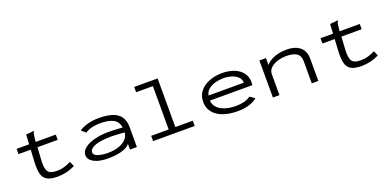

<svg xmlns="http://www.w3.org/2000/svg" viewBox="-6 -1440 4511 2226"><g transform="rotate(-20 2250.0 -327.0)"><path d="M440 9Q351 9 307.5 -18.5Q264 -46 251.5 -103Q239 -160 244 -248L252 -392H101V-457H256L262 -574L350 -583L360 -584L361 -577Q355 -570 351 -563Q347 -556 346 -539L336 -457H585V-392H335L326 -243Q321 -168 332 -127.5Q343 -87 373 -72Q403 -57 456 -57Q506 -57 547.5 -70Q589 -83 631 -103L657 -42Q605 -17 551.5 -4Q498 9 440 9Z M1068 11Q951 11 888 -24.5Q825 -60 825 -115Q825 -164 872 -200.5Q919 -237 997.5 -257Q1076 -277 1170 -277Q1205 -277 1251 -275Q1297 -273 1342 -269Q1329 -348 1269 -376.5Q1209 -405 1110 -405Q1061 -405 1012.5 -394Q964 -383 925 -357L873 -403Q921 -435 984 -451Q1047 -467 1118 -467Q1208 -467 1276 -447Q1344 -427 1381.5 -378Q1419 -329 1419 -243V0H1334V-70Q1314 -45 1281.5 -29Q1249 -13 1211 -4.5Q1173 4 1135.5 7.5Q1098 11 1068 11ZM910 -119Q910 -94 935 -79Q960 -64 998.5 -57Q1037 -50 1079 -50Q1151 -50 1208.5 -67.5Q1266 -85 1302 -120Q1338 -155 1344 -207Q1305 -211 1259 -214Q1213 -217 1179 -217Q1107 -217 1045.5 -206.5Q984 -196 947 -174Q910 -152 910 -119Z M1619 0V-65H1835V-600H1628V-665H1917V-65H2132V0Z M2660 10Q2559 10 2482.5 -17.5Q2406 -45 2363 -98Q2320 -151 2320 -227Q2320 -305 2363.5 -358.5Q2407 -412 2480 -440Q2553 -468 2640 -468Q2718 -468 2782.5 -444Q2847 -420 2886 -371.5Q2925 -323 2925 -249Q2925 -240 2924 -232Q2923 -224 2922 -216H2399Q2402 -171 2426 -140.5Q2450 -110 2487.5 -90.5Q2525 -71 2570.5 -62.5Q2616 -54 2663 -54Q2715 -54 2762 -65.5Q2809 -77 2844 -103L2904 -61Q2816 10 2660 10ZM2404 -277H2839Q2839 -319 2809.5 -348Q2780 -377 2733 -392Q2686 -407 2633 -407Q2585 -407 2536 -394.5Q2487 -382 2450 -353.5Q2413 -325 2404 -277Z M3097 0V-457H3178V-371Q3206 -410 3273.5 -439Q3341 -468 3438 -468Q3501 -468 3551 -447.5Q3601 -427 3629.5 -384Q3658 -341 3658 -272V0H3577V-270Q3577 -342 3534 -370.5Q3491 -399 3408 -399Q3347 -399 3294.5 -382Q3242 -365 3210 -333.5Q3178 -302 3178 -258V0Z M4190 9Q4101 9 4057.5 -18.5Q4014 -46 4001.5 -103Q3989 -160 3994 -248L4002 -392H3851V-457H4006L4012 -574L4100 -583L4110 -584L4111 -577Q4105 -570 4101 -563Q4097 -556 4096 -539L4086 -457H4335V-392H4085L4076 -243Q4071 -168 4082 -127.5Q4093 -87 4123 -72Q4153 -57 4206 -57Q4256 -57 4297.5 -70Q4339 -83 4381 -103L4407 -42Q4355 -17 4301.5 -4Q4248 9 4190 9Z"/></g></svg>

Font: Inconsolata ExtraExpanded
Style: Regular
Weight: 400
Width: 8
Monospace: yes
Designer: Raph Levien, Cyreal, Brenton Simpson
Foundry: Raph Levien, Cyreal, Google
Version: Version 3.000; ttfautohint (v1.8.2.53-6de2)